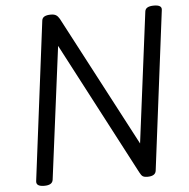

<svg xmlns="http://www.w3.org/2000/svg" viewBox="-59 -949 1007 1021"><g transform="rotate(-5 444.0 -438.0)"><path d="M136 14Q92 14 95 -14L202 -863Q204 -877 216 -883.5Q228 -890 250 -890Q268 -890 278 -883.5Q288 -877 296 -863L663 -166L752 -863Q754 -877 766 -883.5Q778 -890 800 -890Q844 -890 840 -863L733 -14Q731 0 719.5 7Q708 14 687 14Q671 14 662.5 9Q654 4 645 -14L274 -721L183 -14Q181 0 169.5 7Q158 14 136 14Z"/></g></svg>

Font: Playwrite GB J
Style: Italic
Weight: 400
Italic angle: -7.01216°
Designer: Veronika Burian, José Scaglione
Foundry: TypeTogether
Version: Version 1.002